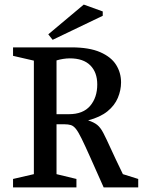

<svg xmlns="http://www.w3.org/2000/svg" viewBox="-20 -819 624 839"><path d="M37 0V-37L128 -58V-554L37 -575V-612H292Q370 -612 418 -591Q466 -570 487.5 -535.5Q509 -501 509 -459Q509 -425 495 -391.5Q481 -358 449.5 -332.5Q418 -307 365 -293Q390 -285 404.5 -273.5Q419 -262 431.5 -238Q444 -214 463.5 -171Q483 -128 517 -58L584 -37V0H433Q397 -81 374 -132.5Q351 -184 336.5 -213.5Q322 -243 311.5 -256Q301 -269 289.5 -272.5Q278 -276 261 -276H227V-58L314 -37V0ZM227 -320H281Q343 -320 374 -356.5Q405 -393 405 -450Q405 -503 374.5 -533.5Q344 -564 285 -564Q271 -564 255.5 -561.5Q240 -559 227 -555ZM210 -645 191 -669 346 -799 429 -769V-750Z"/></svg>

Font: Manuale Medium
Style: Regular
Weight: 500
Designer: Eduardo Tunni / Pablo Cosgaya
Foundry: Eduardo Tunni / Pablo Cosgaya
Version: Version 1.002